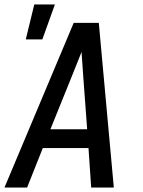

<svg xmlns="http://www.w3.org/2000/svg" viewBox="-20 -837 640 857"><path d="M0 0 309 -735H421L488 0H387L375 -176H171L101 0ZM205 -260H369L352 -490Q350 -519 348 -547.5Q346 -576 344 -605Q332 -576 321 -547.5Q310 -519 298 -490ZM95 -661 133 -817H225L169 -661Z"/></svg>

Font: Iosevka Aile Medium Oblique
Style: Regular
Weight: 500
Italic angle: -9°
Designer: Belleve Invis
Foundry: Belleve Invis
Version: Version 31.1.0; ttfautohint (v1.8.4)